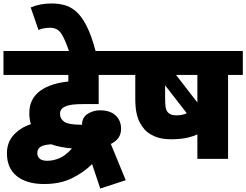

<svg xmlns="http://www.w3.org/2000/svg" viewBox="-22 -916 1420 1107"><path d="M232 145Q132 145 75 99.5Q18 54 18 -32Q18 -95 56.5 -137.5Q95 -180 156 -200Q147 -229 147 -264Q147 -308 164 -340Q181 -372 212 -394Q272 -436 372 -446V-484H-2V-622H716V-484H547V-316H466Q422 -316 397 -313Q372 -310 355 -302Q324 -290 324 -259Q324 -231 348.5 -214Q373 -197 442 -197Q446 -197 451 -197V-198Q451 -239 483.5 -259.5Q516 -280 554 -280Q613 -280 644.5 -250.5Q676 -221 676 -174Q676 -143 661 -121.5Q646 -100 617 -86L703 123L556 171L509 30Q461 78 393 111.5Q325 145 232 145ZM193 -33Q193 -14 206.5 -1.5Q220 11 251 11Q285 11 320.5 -4Q356 -19 393 -60Q361 -63 331 -68.5Q301 -74 274 -84Q232 -82 212.5 -70Q193 -58 193 -33Z M378 -615Q353 -690 331 -723Q309 -756 267 -756Q228 -756 200 -743L155 -873Q209 -896 275 -896Q313 -896 348.5 -887Q384 -878 416.5 -850Q449 -822 477.5 -766Q506 -710 531 -615Z M1378 -622V-484H1293V0H1116V-141Q1082 -126 1045.5 -119.5Q1009 -113 963 -113Q906 -113 868 -130.5Q830 -148 811 -170Q796 -188 784 -210Q772 -232 765 -265Q758 -298 758 -349V-484H701V-622ZM1116 -484H993L1116 -325ZM948 -266Q955 -259 966.5 -255Q978 -251 996 -251Q1028 -251 1055 -263L930 -424V-349Q930 -312 933.5 -294.5Q937 -277 948 -266Z"/></svg>

Font: Noto Sans Black
Style: Regular
Weight: 900
Designer: Monotype Design Team
Foundry: Monotype Imaging Inc.
Version: Version 2.007